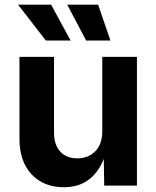

<svg xmlns="http://www.w3.org/2000/svg" viewBox="-20 -787 663 814"><path d="M250.5 6.8Q165.5 6.8 114 -47.9Q62.5 -102.5 62.5 -198.7V-545.9H209V-224.1Q209 -173.3 235.4 -144.5Q261.7 -115.7 307.6 -115.7Q354.5 -115.7 384 -145.8Q413.6 -175.8 413.6 -230V-545.9H560.5V0H421.9L419.9 -113.3Q397 -55.2 354.7 -24.2Q312.5 6.8 250.5 6.8ZM174.3 -615.2 56.6 -767.1H196.8L279.3 -615.2ZM345.2 -615.2 265.1 -767.1H396L448.2 -615.2Z"/></svg>

Font: Inter-Bold
Style: Bold
Weight: 700
Designer: Rasmus Andersson
Foundry: rsms
Version: Version 4.000;git-a52131595